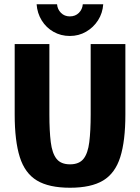

<svg xmlns="http://www.w3.org/2000/svg" viewBox="-20 -874 658 902"><path d="M569 -336Q569 -212 545 -136Q521 -60 464.5 -26Q408 8 309 8Q210 8 153.5 -26Q97 -60 73 -136Q49 -212 49 -336V-667H212V-336Q212 -259 218.5 -206.5Q225 -154 245.5 -128Q266 -102 309 -102Q352 -102 372.5 -128Q393 -154 399.5 -206.5Q406 -259 406 -336V-667H569ZM248 -854Q250 -830 266.5 -813.5Q283 -797 308 -797Q334 -797 350.5 -813.5Q367 -830 369 -854H465Q462 -812 440.5 -778.5Q419 -745 384.5 -725Q350 -705 308 -705Q266 -705 231.5 -724.5Q197 -744 176 -778Q155 -812 152 -854Z"/></svg>

Font: Epunda Sans ExtraBold
Style: Regular
Weight: 800
Designer: Simon Atzbach
Foundry: typofactur
Version: Version 2.204; ttfautohint (v1.8.4.7-5d5b)